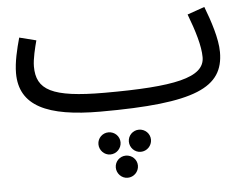

<svg xmlns="http://www.w3.org/2000/svg" viewBox="-52 -467 1096 855"><g transform="rotate(-5 496.5 -39.0)"><path d="M390 21C816 21 943 -39 943 -197C943 -257 916 -338 891 -403L814 -376C843 -300 864 -231 864 -181C864 -89 727 -61 416 -61C178 -61 112 -101 112 -205C112 -239 125 -290 133 -320L58 -339C44 -289 30 -231 30 -182C30 -36 152 21 390 21ZM553 215C581 215 603 192 603 165C603 138 581 116 553 116C526 116 504 138 504 165C504 192 526 215 553 215ZM417 215C445 215 467 192 467 165C467 138 445 116 417 116C390 116 368 138 368 165C368 192 390 215 417 215ZM485 325C513 325 535 302 535 275C535 248 513 226 485 226C458 226 436 248 436 275C436 302 458 325 485 325Z"/></g></svg>

Font: Noto Sans Arabic
Style: Regular
Weight: 400
Designer: Monotype Design Team, Nadine Chahine, Nizar Qandah and Khaled Hosny
Foundry: Monotype Imaging Inc.
Version: Version 2.012